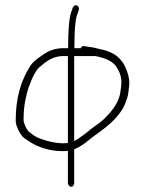

<svg xmlns="http://www.w3.org/2000/svg" viewBox="-20 -710 562 733"><path d="M251.6 3C258.3 3 263.2 -3.8 263.2 -12V-140C282.7 -148.1 301.7 -160.1 320 -176L340.8 -192C374.6 -215.8 401.6 -237.1 418.5 -256C448.4 -289.1 454.9 -304.1 465.6 -336C470.4 -350.7 470.1 -362 472.9 -380.4C478 -413 459.9 -459 443.6 -478C426.6 -500.6 399.3 -515.4 361.6 -522.5C356.2 -523.5 352.6 -524.4 350.6 -525.1C337 -530 320.8 -530 302 -533.9C295.8 -535.2 291.4 -532.6 288.8 -526H264C264 -592.2 267.2 -633.9 273.6 -651L280 -669C287.3 -687.2 266.4 -698.8 258.4 -682L252 -664C244 -641.8 240 -595.8 240 -526H221.6C189.6 -526 162.9 -516 137 -496C118.7 -484.3 105 -472 96 -459C60.1 -402.6 40 -337.8 40 -249.5C40 -239.8 43 -228.7 49 -216C59.9 -193 67.7 -184.3 87 -173C125.1 -146.3 171.8 -133 220.8 -133C227.7 -133 233.9 -133.3 239.2 -134V-12C239.2 -3.8 244.9 3 251.6 3ZM263.2 -171V-496H343.2C379.6 -489.5 406.2 -477.5 420.6 -460C439.7 -434.4 446.9 -407.1 442.1 -378C441.1 -372 440.2 -365.7 439.6 -359C436.2 -332.1 421.9 -304.5 396.6 -276C369.7 -245.8 361.6 -242.6 328 -218L307.2 -201C287.1 -185.6 272.7 -175.9 264 -172ZM239.2 -164C233.9 -163.3 228.3 -163 222.4 -163C193.7 -163 165.3 -169.1 131.7 -181.4C119.4 -185.7 104.9 -194.9 88 -209C82.2 -216 70 -239 70 -252C70 -311.1 79.3 -340.2 88 -373C104.7 -419.9 120.4 -447.9 135 -457C163.4 -483 190.6 -496 221.6 -496H239.2Z"/></svg>

Font: MewTooHand
Style: Condensed
Weight: 400
Designer: Mew Too, Robert Jablonski
Version: Version 0.77